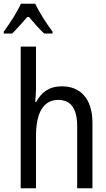

<svg xmlns="http://www.w3.org/2000/svg" viewBox="-51 -1010 571 1030"><path d="M-31 -840V-830H14C38 -853 69 -889 100 -924C130 -889 158 -856 186 -830H231V-840C198 -884 159 -945 138 -990H61C42 -947 5 -889 -31 -840ZM60 0H142V-279C142 -403 180 -474 262 -474C330 -474 363 -426 363 -333V0H445V-350C445 -487 375 -547 281 -547C211 -547 170 -513 143 -463H138C139 -486 142 -509 142 -532V-760H60Z"/></svg>

Font: Noto Sans Mono ExtraCondensed
Style: Regular
Weight: 400
Width: 2
Designer: Monotype Design Team
Foundry: Monotype Imaging Inc.
Version: Version 2.014